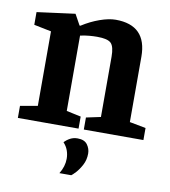

<svg xmlns="http://www.w3.org/2000/svg" viewBox="-81 -581 766 863"><g transform="rotate(10 301.5 -149.5)"><path d="M21 0V-55L100 -69V-409L21 -425V-483L195 -506L222 -457H226Q265 -482 306 -496.5Q347 -511 378 -511Q449 -511 484.5 -475Q520 -439 520 -367V-69L594 -55V0H322V-55L388 -69V-344Q388 -390 372.5 -405.5Q357 -421 309 -421Q293 -421 274.5 -419.5Q256 -418 232 -413V-69L298 -55V0ZM248 212Q269 178 269 143Q269 123 262.5 105Q256 87 242 72Q253 60 268 52Q283 44 302 44Q333 44 346.5 62.5Q360 81 360 103Q360 132 347.5 155.5Q335 179 321 194Q307 209 302 212Z"/></g></svg>

Font: Faustina Light
Style: Bold
Weight: 700
Version: Version 1.200